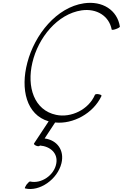

<svg xmlns="http://www.w3.org/2000/svg" viewBox="-20 -835 853 1334"><path d="M813 -650C795 -765 692 -831 563 -812C373 -784 221 -595 170 -400C121 -216 163 -37 318 8L217 161C213 165 219 172 230 177C241 182 252 182 256 178L257 176C330 182 384 230 371 301C357 383 266 444 189 426C185 425 174 435 164 448C155 462 150 473 154 474C254 499 380 411 407 299C429 208 376 138 290 127L363 16C486 29 628 -46 685 -168C688 -172 680 -178 667 -180C655 -183 643 -181 640 -177C596 -73 473 -15 370 -37C217 -69 165 -231 205 -400C245 -572 378 -738 547 -763C652 -778 738 -724 756 -630C756 -626 769 -627 785 -633C800 -638 813 -646 813 -650Z"/></svg>

Font: Nupuram Thin Italic
Style: Regular
Weight: 100
Designer: Santhosh Thottingal (santhosh.thottingal@gmail.com)
Foundry: SMC
Version: Version 1.000